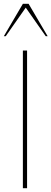

<svg xmlns="http://www.w3.org/2000/svg" viewBox="-40 -987 270 1007"><path d="M80 0H102V-722H80ZM-20 -797H-10L95 -947L200 -797H210L110 -967H80Z"/></svg>

Font: Perun Thin
Style: Regular
Weight: 100
Foundry: Copyright (c) Stefan Peev, Context Ltd, 2016
Version: Version 1.089